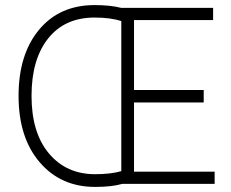

<svg xmlns="http://www.w3.org/2000/svg" viewBox="-20 -730 908 755"><path d="M354 5Q219 5 136 -92Q53 -189 53 -353Q53 -516 133.5 -613Q214 -710 352 -710Q414 -710 457 -699H818V-651H507V-376H781V-327H507V-55H824V-7H461Q420 5 354 5ZM354 -45Q415 -45 457 -57V-647Q415 -661 352 -661Q235 -661 169.5 -579Q104 -497 104 -353Q104 -208 172.5 -126.5Q241 -45 354 -45Z"/></svg>

Font: LXGW 975 Gothic SC 200W
Style: Regular
Weight: 200
Version: Version 2.01;February 25, 2021